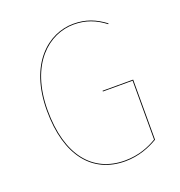

<svg xmlns="http://www.w3.org/2000/svg" viewBox="-127 -797 854 913"><g transform="rotate(-20 300.0 -340.5)"><path d="M343.5 -690.1C216.8 -690.1 84.3 -582.1 84.3 -345C84.3 -113.6 189.9 9.1 353 9.1C422.5 9.1 479.1 -14.5 520.4 -39.2V-343.2H365.6L365.9 -339.3H516.3V-41.3C477.8 -18.1 423.5 5.1 353 5.1C191.2 5.1 88.4 -116.6 88.4 -345C88.4 -579.6 219 -686.2 343.5 -686.2C404.5 -686.2 452.3 -667.4 499.4 -631.3L501.6 -634.7C453.3 -671.1 406.2 -690.1 343.5 -690.1Z"/></g></svg>

Font: Fira Sans Four
Style: Regular
Weight: 100
Designer: Carrois Corporate & Edenspiekermann AG
Foundry: Carrois Corporate GbR & Edenspiekermann AG
Version: Version 4.203;PS 004.203;hotconv 1.0.88;makeotf.lib2.5.64775